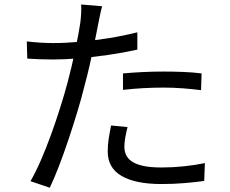

<svg xmlns="http://www.w3.org/2000/svg" viewBox="-20 -815 1040 870"><path d="M442.8 -786.7Q438 -770.4 433.1 -746.2Q428.1 -722 425.3 -707.5Q418.3 -671.4 408.7 -623.9Q399.1 -576.3 387.4 -524.3Q375.6 -472.2 362 -422.5Q349 -369.2 330 -306.8Q311 -244.4 289.8 -181.2Q268.6 -118 247 -62Q225.4 -5.9 205.6 35.6L118.1 6Q140.7 -32.8 164.5 -87.2Q188.3 -141.6 210.8 -203.5Q233.3 -265.5 252.7 -327.1Q272.2 -388.7 286.2 -441.3Q295.6 -476.1 304.7 -515.1Q313.8 -554.2 321.7 -591.6Q329.6 -629.1 335.3 -660.6Q340.9 -692.1 343.9 -711.9Q346.6 -732.9 347.8 -756.1Q348.9 -779.3 347.5 -794.6ZM221.3 -619.9Q276.5 -619.9 341.2 -625.6Q405.9 -631.3 473 -642.1Q540.2 -653 602.4 -668.6V-590.2Q540.4 -576.4 472.1 -566.4Q403.9 -556.4 338.6 -550.9Q273.4 -545.4 219.7 -545.4Q187.1 -545.4 159.3 -546.6Q131.4 -547.8 103.6 -549.4L101.4 -627.3Q136.9 -623.3 165.5 -621.6Q194.1 -619.9 221.3 -619.9ZM537.3 -482.3Q577 -486 624.7 -488.4Q672.3 -490.8 720.1 -490.8Q763.9 -490.8 808.4 -489.1Q852.9 -487.4 893.4 -482.4L891 -406.4Q852.8 -411.4 809.9 -414.7Q767.1 -418.1 722.5 -418.1Q675.8 -418.1 629.7 -415.6Q583.5 -413.1 537.3 -407.7ZM557.9 -239.1Q551.6 -214.6 547.6 -191.8Q543.6 -169 543.6 -149.1Q543.6 -131.3 550.4 -114.8Q557.3 -98.3 575 -85.1Q592.8 -71.8 626.2 -63.9Q659.5 -56.1 712.7 -56.1Q761.8 -56.1 811.9 -61.3Q862 -66.5 908.4 -75.9L905.4 4.9Q864.9 10.6 815.8 14.7Q766.7 18.9 711.7 18.9Q594.1 18.9 531.1 -17.6Q468.1 -54.2 468.1 -128.4Q468.1 -157.2 472.4 -186Q476.8 -214.7 483.4 -246.4Z"/></svg>

Font: Noto Sans JP
Style: Regular
Weight: 100
Designer: Ryoko NISHIZUKA 西塚涼子 (kana, bopomofo & ideographs); Paul D. Hunt (Latin, Greek & Cyrillic); Sandoll Communications 산돌커뮤니
Foundry: Adobe
Version: Version 2.004;hotconv 1.0.118;makeotfexe 2.5.65603